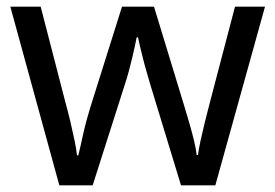

<svg xmlns="http://www.w3.org/2000/svg" viewBox="-20 -557 826 576"><path d="M431 -303Q425 -324 419 -344.5Q413 -365 408.5 -383.5Q404 -402 400 -418Q396 -434 394 -445H390Q388 -434 384.5 -418Q381 -402 376.5 -383Q372 -364 366.5 -343.5Q361 -323 354 -302L258 -1H158L11 -537H102L176 -251Q184 -222 191 -192.5Q198 -163 203.5 -136.5Q209 -110 211 -91H215Q218 -103 222 -121Q226 -139 230.5 -159Q235 -179 240.5 -199Q246 -219 251 -235L346 -537H442L534 -235Q541 -212 548.5 -186Q556 -160 562 -135.5Q568 -111 570 -92H574Q576 -109 581.5 -134.5Q587 -160 594.5 -190.5Q602 -221 610 -251L685 -537H775L626 -1H523Z"/></svg>

Font: Noto Sans Ol Chiki
Style: Regular
Weight: 400
Designer: Monotype Design Team, Lewis McGuffie
Foundry: Monotype Imaging Inc.
Version: Version 2.003